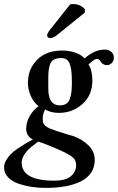

<svg xmlns="http://www.w3.org/2000/svg" viewBox="-20 -688 581 946"><path d="M334 -272V-291Q334 -347.2 323.2 -374.5Q312.5 -401.9 282.2 -401.9Q242.2 -401.9 230 -378.7Q217.8 -355.5 217.8 -304.2V-263.2Q217.8 -247.6 218.5 -236.3Q219.2 -225.1 222.7 -211.4Q226.1 -197.8 231.9 -189.2Q237.8 -180.7 248.8 -174.8Q259.8 -168.9 274.9 -168.9Q293.9 -168.9 306.2 -176.8Q318.4 -184.6 324 -200.7Q329.6 -216.8 331.5 -232.2Q333.5 -247.6 334 -272ZM168 9.8Q128.4 38.6 113.3 55.7Q87.4 85 86.9 112.8Q86.9 202.1 247.1 202.1Q304.7 202.1 329.8 179.7Q355 157.2 355 127Q355 105 343.8 92.3Q332.5 79.6 294.9 61Q291 58.6 279.8 54.2Q254.4 42 217.3 27.3Q180.2 12.7 168 9.8ZM435.1 -291Q435.1 -219.2 386.2 -175.5Q337.4 -131.8 270 -131.8Q230.5 -131.8 202.1 -148.9Q186 -117.2 191.9 -87.9V-85Q197.3 -66.9 225.6 -54.9Q253.9 -43 320.3 -23.4Q323.7 -22.5 325.2 -22Q327.6 -21.5 332.5 -20Q337.4 -18.6 339.8 -18.1Q384.3 -2.4 415.5 27.8Q446.8 58.1 446.8 100.1Q446.8 136.2 428.5 163.3Q410.2 190.4 377.2 206.3Q344.2 222.2 301.5 230Q258.8 237.8 206.1 237.8Q171.9 237.8 138.9 233.2Q106 228.5 73.2 217.8Q40.5 207 20.3 186Q0 165 0 136.2Q0 119.1 10.5 101.3Q21 83.5 33.9 70.6Q46.9 57.6 69.8 42.2Q92.8 26.9 106.2 19Q119.6 11.2 142.1 -1Q108.9 -16.1 108.9 -56.2Q108.9 -61 109.9 -64Q111.3 -89.8 127.2 -117.4Q143.1 -145 169.9 -165Q145 -184.1 131.1 -216.6Q117.2 -249 117.2 -283.2Q117.2 -289.1 118.2 -292Q121.1 -353 165.5 -396Q210 -439 286.1 -439Q320.3 -439 350.6 -428.7Q380.9 -418.5 397 -399.9Q444.8 -443.8 497.1 -443.8Q516.1 -443.8 528.6 -432.4Q541 -420.9 541 -404.8Q541 -388.2 531 -377.7Q521 -367.2 505.9 -367.2Q486.3 -367.2 474.1 -387.2Q467.8 -397.9 457 -397.9Q445.8 -397.9 416 -370.1Q435.1 -343.3 435.1 -291ZM223.1 -537.1 325.2 -666Q331.1 -668 340.8 -668Q374.5 -668 397.9 -643.1V-626L263.2 -517.1Q242.2 -500 226.1 -500Q220.7 -500 216.3 -504.4Q211.9 -508.8 211.9 -513.2Q213.9 -525.4 223.1 -537.1Z"/></svg>

Font: Common Serif SemiBold
Style: Italic
Weight: 600
Italic angle: -12°
Designer: Philipp H. Poll, Khaled Hosny
Foundry: Stefan Peev, Context Ltd.
Version: Version 1.026